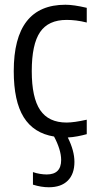

<svg xmlns="http://www.w3.org/2000/svg" viewBox="-20 -570 421 810"><path d="M186 220Q154 220 119 209V156Q133 161 148.5 163.5Q164 166 177 166Q238 166 238 105Q238 83 230 57.5Q222 32 208 6Q122 -8 80 -75.5Q38 -143 38 -270Q38 -550 256 -550Q291 -550 346 -537V-475Q322 -481 301.5 -483.5Q281 -486 261 -486Q184 -486 149 -434.5Q114 -383 114 -270Q114 -158 149.5 -105.5Q185 -53 261 -53Q292 -53 346 -65V-4Q328 1 307 5Q286 9 266 10Q294 66 294 113Q294 164 266 192Q238 220 186 220Z"/></svg>

Font: Encode Sans Compressed
Style: Regular
Weight: 400
Designer: Pablo Impallari, Andres Torresi
Foundry: Pablo Impallari, Andres Torresi
Version: Version 1.000; ttfautohint (v1.00) -l 8 -r 50 -G 200 -x 14 -